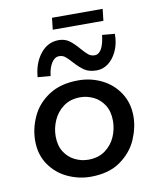

<svg xmlns="http://www.w3.org/2000/svg" viewBox="-83 -795 713 870"><g transform="rotate(-10 273.0 -360.0)"><path d="M44 -194Q44 -250 69 -304.5Q94 -359 148 -394.5Q202 -430 284 -430Q341 -430 391 -405.5Q441 -381 471.5 -334.5Q502 -288 502 -227Q502 -175 478.5 -120.5Q455 -66 401.5 -28Q348 10 264 10Q210 10 159 -13.5Q108 -37 76 -83.5Q44 -130 44 -194ZM407 -222Q407 -266 388 -295.5Q369 -325 339.5 -339Q310 -353 280 -353Q233 -353 201.5 -329.5Q170 -306 154.5 -270.5Q139 -235 139 -198Q139 -155 157.5 -126Q176 -97 205.5 -82.5Q235 -68 267 -68Q314 -68 345.5 -91.5Q377 -115 392 -150Q407 -185 407 -222ZM272 -517Q255 -536 244 -544.5Q233 -553 217 -553Q197 -553 182.5 -530.5Q168 -508 164 -471L105 -476Q110 -540 143.5 -582.5Q177 -625 228 -625Q256 -625 276 -610.5Q296 -596 318 -570Q337 -548 349 -538.5Q361 -529 377 -529Q416 -529 426 -614L484 -609Q484 -565 468.5 -531Q453 -497 428.5 -478.5Q404 -460 375 -460Q340 -460 318.5 -474.5Q297 -489 272 -517ZM449 -730 443 -676H210L216 -730Z"/></g></svg>

Font: Josefin Sans
Style: Italic
Weight: 400
Italic angle: -7°
Designer: Santiago Orozco
Foundry: Typemade
Version: Version 2.000